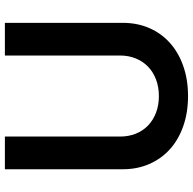

<svg xmlns="http://www.w3.org/2000/svg" viewBox="-22 -745 778 774"><g transform="rotate(-90 367.0 -358.0)"><path d="M661.9 -727.3V-252.1Q661.9 -193.5 640.8 -145.1Q619.7 -96.6 581 -62Q542.3 -27.3 487.7 -8.2Q433.2 11 366.8 11Q300.1 11 245.6 -8.2Q191.1 -27.3 152.5 -62Q114 -96.6 92.9 -145.1Q71.7 -193.5 71.7 -252.1V-727.3H203.5V-263.1Q203.5 -229 214.8 -200.3Q226.2 -171.5 247.5 -150.7Q268.8 -130 299 -118.3Q329.2 -106.5 366.8 -106.5Q404.1 -106.5 434.3 -118.3Q464.5 -130 485.8 -150.7Q507.1 -171.5 518.6 -200.3Q530.2 -229 530.2 -263.1V-727.3Z"/></g></svg>

Font: Interop SemBd
Style: Regular
Weight: 600
Designer: Rasmus Andersson, Google, Jang Haemin
Foundry: jhaemin
Version: Version 1.008